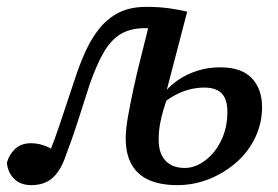

<svg xmlns="http://www.w3.org/2000/svg" viewBox="-25 -526 808 559"><path d="M66 13Q35 13 16.5 -5Q-2 -23 -5 -52Q1 -75 18.5 -92Q36 -109 65 -109Q78 -109 89 -106.5Q100 -104 111 -99.5Q122 -95 134 -86L150 -77L126 -42L108 -57Q121 -85 134 -121Q147 -157 161 -200Q175 -243 192 -293Q207 -339 224.5 -377.5Q242 -416 266 -445Q290 -474 322.5 -490Q355 -506 401 -506Q437 -506 466.5 -502Q496 -498 520 -492L460 -262L466 -254Q458 -230 451.5 -208.5Q445 -187 441 -165.5Q437 -144 437 -119Q437 -79 457 -58Q477 -37 513 -37Q543 -37 572 -58.5Q601 -80 619 -117Q637 -154 637 -200Q637 -237 620.5 -254Q604 -271 570 -271Q529 -271 490.5 -252Q452 -233 424 -198L418 -249H448Q466 -274 492 -292Q518 -310 549.5 -320Q581 -330 616 -330Q678 -330 708 -298.5Q738 -267 738 -214Q738 -168 718.5 -126.5Q699 -85 664 -54Q629 -23 584.5 -5Q540 13 491 13Q443 13 409.5 -1.5Q376 -16 358.5 -46.5Q341 -77 341 -123Q341 -149 347.5 -186Q354 -223 364 -269.5Q374 -316 387.5 -368.5Q401 -421 414 -476L459 -437Q445 -440 430.5 -442Q416 -444 397 -444Q356 -444 327.5 -427.5Q299 -411 277.5 -374.5Q256 -338 235 -277Q218 -224 206 -186.5Q194 -149 184 -120.5Q174 -92 163 -63Q148 -24 125 -5.5Q102 13 66 13Z"/></svg>

Font: Source Serif 4 Medium
Style: Italic
Weight: 500
Italic angle: -12°
Designer: Frank Grießhammer
Foundry: Adobe Systems Incorporated
Version: Version 4.004;hotconv 1.0.116;makeotfexe 2.5.65601